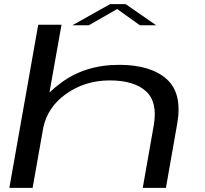

<svg xmlns="http://www.w3.org/2000/svg" viewBox="-20 -904 986 924"><path d="M25 0 164 -785H276L218 -459Q242 -482 272.5 -504.5Q389.5 -592 553.5 -592Q704.5 -592 781.5 -523.8Q858.5 -455.5 833 -309.5L778.5 0H667L720 -301Q739.5 -413.5 682.2 -465.2Q625 -517 507.5 -517Q388.5 -517 296.5 -451Q210 -389 188.5 -291L137 0ZM328.5 -782.5 509.5 -884H585L731.5 -782.5H653L544 -860.5L407.5 -782.5Z"/></svg>

Font: Anybody UltraExpanded Regular
Style: Italic
Weight: 400
Width: 9
Italic angle: -10°
Designer: Tyler Finck
Foundry: Etcetera Type Company
Version: Version 1.010; ttfautohint (v1.8.3) -l 8 -r 50 -G 200 -x 14 